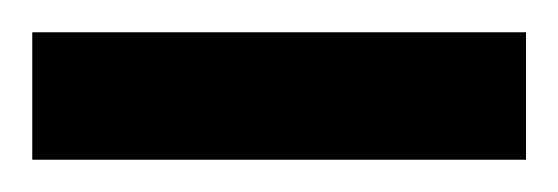

<svg xmlns="http://www.w3.org/2000/svg" viewBox="-20 0 346 119"><path d="M0 99V20H306V99Z"/></svg>

Font: Bricolage Grotesque 36pt Condensed
Style: Regular
Weight: 400
Width: 3
Designer: Mathieu Triay
Foundry: Atelier Triay
Version: Version 1.001;gftools[0.9.33.dev8+g029e19f]